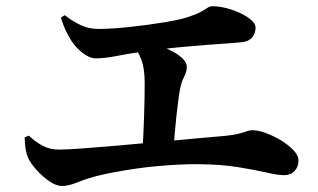

<svg xmlns="http://www.w3.org/2000/svg" viewBox="-20 -679 1040 627"><path d="M764.6 -540.6Q748.1 -539 720.9 -537.1Q693.7 -535.1 657.7 -532.6Q621.7 -530 577.1 -525.8Q532.4 -521.7 481.6 -515.1Q410.7 -505.9 366 -497.1Q321.3 -488.4 293.5 -488.4Q273.2 -488.4 251.3 -505Q229.5 -521.6 214.7 -543.3Q202.5 -562.3 193.4 -582.3Q184.3 -602.3 178.9 -621.6L191.4 -629.5Q216.6 -609.7 243.4 -597.1Q270.3 -584.5 301 -584.5Q342.3 -584.5 400.9 -590.6Q459.6 -596.8 517.5 -606.3Q566.3 -614.3 594.2 -623.4Q622 -632.5 636.1 -640.5Q650.2 -648.4 657.6 -653.5Q664.9 -658.6 673.7 -658.6Q694.9 -658.6 719.1 -652.5Q743.3 -646.3 765 -636Q786.7 -625.6 800.6 -613.4Q814.6 -601.2 814.6 -589.1Q814.6 -570.6 803.3 -556.7Q792.1 -542.8 764.6 -540.6ZM421 -550.3Q447.7 -545.8 477.3 -537.1Q506.9 -528.4 532.6 -516.5Q558.2 -504.6 574.1 -490.1Q590 -475.7 590 -460.1Q590 -445.2 581.2 -428.2Q572.4 -411.2 568.2 -389.9Q564.8 -371.2 561.7 -347.5Q558.6 -323.8 555.8 -297.2Q553.1 -270.7 550.5 -242.3Q547.9 -213.9 546.2 -185.4L444.7 -181.8Q446.7 -206.8 448 -236.4Q449.3 -266.1 450.4 -296.8Q451.5 -327.5 452 -356.5Q452.5 -385.5 452.5 -408.8Q452.5 -454.6 441.8 -483.5Q431.2 -512.5 411.1 -536.2ZM60.6 -230.2 74.3 -236.1Q95.6 -215.6 119.3 -203.1Q142.9 -190.5 172.3 -190.5Q197.9 -190.5 247.5 -194.2Q297.2 -197.8 360.2 -203.2Q423.3 -208.6 489.3 -214.9Q555.3 -221.2 615.2 -226.5Q675.1 -231.9 716.6 -235.4Q745.1 -238.5 761 -242.7Q776.8 -246.9 786 -250.4Q795.2 -253.8 803.1 -253.8Q823 -253.8 848.6 -244.4Q874.3 -234.9 898.6 -220Q922.9 -205 938.8 -188Q954.7 -170.9 954.7 -155.2Q954.7 -134.3 942.1 -120.6Q929.5 -106.9 907.6 -106.9Q888.1 -106.9 849.6 -115.7Q811 -124.6 755.9 -133.4Q700.8 -142.2 631.5 -142.7Q601.4 -143.3 566.2 -141.5Q530.9 -139.8 494.2 -136.5Q457.5 -133.3 421.7 -128Q385.8 -122.7 353.5 -116.7Q321.1 -110.6 295.4 -104.1Q259.5 -94.5 231.7 -83.1Q203.9 -71.7 182.5 -71.7Q163 -71.7 139.9 -87.9Q116.8 -104.1 97.9 -125.6Q78.9 -147.2 72.2 -162.7Q66.4 -176.1 63.8 -191.3Q61.2 -206.4 60.6 -230.2Z"/></svg>

Font: Noto Serif SC
Style: Regular
Weight: 200
Designer: Ryoko NISHIZUKA 西塚涼子 (kana & ideographs); Frank Grießhammer (Latin, Greek & Cyrillic); Wenlong ZHANG 张文龙 (bopomofo); San
Foundry: Adobe
Version: Version 2.001;hotconv 1.1.0;makeotfexe 2.6.0